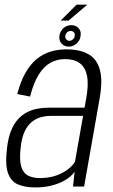

<svg xmlns="http://www.w3.org/2000/svg" viewBox="-20 -816 493 840"><path d="M134 4Q170.5 4 199.5 -2.8Q228.5 -9.5 250.5 -20.2Q272.5 -31 286.5 -43Q300.5 -55 306.5 -65.5L299.5 0H348L415.5 -383Q430 -463 417 -510.5Q404 -558 366.8 -579Q329.5 -600 270.5 -600Q232.5 -600 199.8 -589.8Q167 -579.5 139.8 -557Q112.5 -534.5 91.2 -497Q70 -459.5 55.5 -404.5L111.5 -393.5Q127 -454 149.5 -489.8Q172 -525.5 201 -541.5Q230 -557.5 264.5 -557.5Q303.5 -557.5 328 -540.2Q352.5 -523 360.5 -485Q368.5 -447 357 -384L350 -345H194Q168.5 -345 144 -340.5Q119.5 -336 97.5 -324.5Q75.5 -313 57.8 -293.2Q40 -273.5 27.8 -242.2Q15.5 -211 10.5 -166.5Q2 -96.5 14.8 -59.5Q27.5 -22.5 58.5 -9.2Q89.5 4 134 4ZM154 -37Q124.5 -37 103.2 -47.5Q82 -58 73 -86.8Q64 -115.5 70.5 -170.5Q75 -214 88 -241.2Q101 -268.5 119.8 -283.2Q138.5 -298 159.8 -303.5Q181 -309 203.5 -309H343.5L308 -108.5Q298.5 -92 277.5 -75.5Q256.5 -59 225.5 -48Q194.5 -37 154 -37ZM280.5 -612Q293.5 -612 305 -618.5Q316.5 -625 324 -635.8Q331.5 -646.5 332.5 -659.5Q336 -679 324 -692.5Q312 -706 292 -706Q279 -706 267.8 -700Q256.5 -694 249.2 -683.2Q242 -672.5 240 -659.5Q237 -639.5 249 -625.8Q261 -612 280.5 -612ZM283.5 -637.5Q275 -637.5 269.8 -644Q264.5 -650.5 265.5 -659.5Q267 -669 274 -674.8Q281 -680.5 289 -680.5Q298 -680.5 303.2 -674.8Q308.5 -669 307 -659.5Q306.5 -650.5 299.2 -644Q292 -637.5 283.5 -637.5ZM245.5 -726H280L362 -795.5H315Z"/></svg>

Font: Anybody SemiCondensed Light
Style: Italic
Weight: 300
Width: 4
Italic angle: -10°
Version: Version 1.113;gftools[0.9.25]